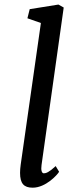

<svg xmlns="http://www.w3.org/2000/svg" viewBox="-20 -826 336 855"><path d="M69.3 -56.2C69.3 -8.8 86.4 9.8 125.5 9.8C183.6 9.8 234.9 -46.9 243.2 -61L228 -86.4C198.7 -59.1 185.1 -54.2 175.3 -54.2C166 -54.2 161.6 -67.9 165 -91.3L263.7 -792.5L240.2 -805.7L112.3 -785.2L102.1 -744.6L162.1 -723.6L72.3 -93.8C70.3 -81.5 69.3 -64.9 69.3 -56.2Z"/></svg>

Font: Merriweather
Style: Italic
Weight: 400
Italic angle: -7.5°
Designer: Eben Sorkin
Foundry: Eben Sorkin
Version: Version 1.001